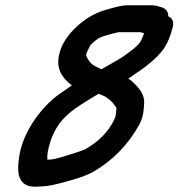

<svg xmlns="http://www.w3.org/2000/svg" viewBox="-20 -655 676 727"><path d="M159.1 -50.3C158.2 -68.6 160.7 -87.7 171 -119.4C201.2 -211.7 260.3 -243.7 353.2 -299.9C362 -296.7 372.8 -292.5 379.7 -288.5C397.5 -276.3 403 -271.5 415 -254.9C418.5 -250 420.5 -247.3 421.2 -246C421.2 -245.7 421.2 -245.5 421.1 -243.8L419.3 -227.9C418.4 -220.6 418.1 -213.6 413.7 -204.4C389.8 -153 350.3 -117 302 -89.2C288.5 -83.1 201.8 -55.8 187 -53.2C180.1 -52 174.3 -51 170.1 -51C165.8 -51.1 164.4 -50.6 159.1 -50.3ZM321.9 -483.8C321.9 -483.8 334.3 -496.5 346.6 -505.5C359.3 -514.8 361 -514.8 395 -524.7C408.1 -527.8 424.4 -532.6 427.4 -533H512.3C515 -532.2 517.8 -531.1 525.5 -529.3C522.9 -519.8 514.7 -501.6 511.7 -497C511.1 -496.3 509.9 -494.8 509.1 -493.7C498.1 -477.9 476 -462.5 446.1 -440.7C423.8 -426.2 396 -411.3 364.1 -392.8C349.8 -398.9 333.9 -407 326.4 -413.5C314.7 -425.4 305.5 -442.3 306 -448.8C306.1 -450.7 312.6 -465.5 321.9 -483.8ZM617.1 -593.4C617.1 -593.6 616.9 -599.2 616.5 -601.5C612.3 -623.9 590.6 -627.6 587 -628.8C576.3 -632.2 567.8 -635 551.7 -635H464.2C435.2 -635 406.3 -624.5 396 -622.1C362.3 -613.6 332.7 -601.7 301.9 -579.7C265.4 -553.7 219.7 -510.6 204.8 -452.1C189.5 -391.9 218.6 -357.2 252.1 -331.5C237.3 -321.5 219.4 -309.3 204 -298.3C134.2 -248.6 61.5 -148.8 51.5 -53.1C48.2 -26.3 35.8 52 111.6 52C119.4 52 125.4 51.8 135.7 51C145.4 50.8 161.4 49.1 177.2 46C193.3 42.7 215.2 37 248.9 27.6C285.2 17.2 311.4 7.7 334.8 -5.4C406 -47.3 464.1 -105.2 506.8 -182.3C525.7 -216.6 524.1 -246.8 525.5 -259.8C529.6 -299.9 502.3 -323.9 490.5 -336.9C482.9 -345.2 476 -350.7 465.9 -357.4C474.8 -363.2 483.9 -369.4 492.1 -375.6C518.6 -392.3 549.1 -415.3 574.9 -440.8C575.4 -441.2 576.2 -442.2 576.8 -442.8L591.4 -459.3C614.9 -485.9 627.9 -527.7 634.4 -553.9C639.4 -573.9 630.9 -587.1 617.1 -593.4Z"/></svg>

Font: Take Off
Style: Hosehead
Weight: 400
Foundry: Cannot Into Space Fonts
Version: Version 0.89